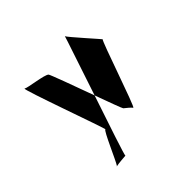

<svg xmlns="http://www.w3.org/2000/svg" viewBox="-107 -547 516 516"><g transform="rotate(-45 151.5 -288.5)"><path d="M30 -439C22 -446 110 -205 106 -208C101 -210 66 -127 58 -116C65 -118 94 -120 94 -120C92 -120 121 -207 150 -293C129 -351 104 -419 102 -420C94 -428 37 -434 30 -439ZM150 -293C165 -252 178 -216 180 -214C189 -207 196 -201 200 -196C204 -192 268 -386 272 -384C276 -381 207 -457 206 -462C205 -457 177 -375 150 -293ZM56 -115C56 -115 57 -115 58 -116C57 -116 56 -115 56 -115Z"/></g></svg>

Font: Arrow
Style: Regular
Weight: 400
Version: Version 0.23